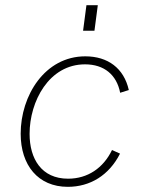

<svg xmlns="http://www.w3.org/2000/svg" viewBox="-20 -717 556 743"><path d="M242.5 6C328.5 6 402 -38.5 444.5 -122.5L413.5 -136.5C380 -67 319.5 -25.5 243.5 -25.5C140.5 -25.5 94.5 -102.5 94.5 -199C94.5 -324.5 169.5 -468 309 -468C383 -468 431.5 -427.5 445 -358L478.5 -368.5C459.5 -453 397.5 -499 310 -499C153.5 -499 60 -347 60 -199.5C60 -78 127 6 242.5 6ZM301.5 -598H345.5L358.5 -697H314.5Z"/></svg>

Font: HK Grotesk ExtraLight
Style: Italic
Weight: 200
Italic angle: -16°
Designer: Alfredo Marco Pradil
Foundry: Hanken Design Co.
Version: Version 3.001;FEAKit 1.0